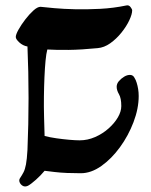

<svg xmlns="http://www.w3.org/2000/svg" viewBox="-20 -631 556 706"><path d="M38 -495Q38 -504 48 -522Q58 -540 73 -559.5Q88 -579 103 -592.5Q118 -606 129 -606Q147 -604 180 -601Q213 -598 256 -597Q299 -596 348 -598.5Q397 -601 445 -611Q454 -613 460 -605Q466 -597 466 -593Q466 -579 455.5 -556.5Q445 -534 426.5 -511Q408 -488 385.5 -472Q363 -456 339 -454Q278 -448 232.5 -447.5Q187 -447 154 -449Q150 -434 147.5 -408Q145 -382 143.5 -348Q142 -314 141.5 -276.5Q141 -239 142 -201.5Q143 -164 144 -131Q163 -126 187.5 -122.5Q212 -119 235 -117Q258 -115 273 -115Q302 -115 329.5 -127Q357 -139 379 -158.5Q401 -178 413.5 -199.5Q426 -221 426 -241Q426 -270 417.5 -284.5Q409 -299 409 -312Q409 -323 417 -332.5Q425 -342 436.5 -349Q448 -356 459 -355.5Q470 -355 475 -344Q479 -338 482.5 -327Q486 -316 488 -303.5Q490 -291 490 -278Q490 -232 471 -182Q452 -132 421 -89.5Q390 -47 352.5 -20.5Q315 6 277 6Q251 6 226.5 5Q202 4 181 1.5Q160 -1 144 -3Q130 14 112 30Q94 46 83 52Q72 57 64 52.5Q56 48 52.5 40Q49 32 53 25Q61 13 66.5 2.5Q72 -8 75.5 -26.5Q79 -45 81 -80Q85 -174 85 -270.5Q85 -367 81 -460Q64 -463 51 -475Q38 -487 38 -495Z"/></svg>

Font: Noto Rashi Hebrew SemiBold
Style: Regular
Weight: 600
Version: Version 1.006